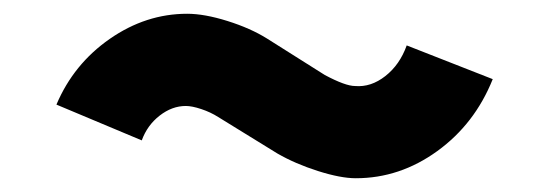

<svg xmlns="http://www.w3.org/2000/svg" viewBox="-20 -521 803 279"><path d="M252 -501Q277 -501 310.5 -490.5Q344 -480 368 -465L452 -412Q482 -396 496 -396Q519 -394 540 -410.5Q561 -427 571 -455L696 -406Q670 -341 615.5 -301.5Q561 -262 497 -262Q475 -262 442 -272.5Q409 -283 383 -298L297 -351Q286 -358 272.5 -362.5Q259 -367 250 -367Q230 -367 212 -353Q194 -339 186 -317L62 -369Q87 -428 139.5 -464.5Q192 -501 252 -501Z"/></svg>

Font: SUITE ExtraBold
Style: Regular
Weight: 800
Designer: Sun
Foundry: Sun
Version: Version 2.040